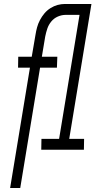

<svg xmlns="http://www.w3.org/2000/svg" viewBox="-20 -755 540 968"><path d="M31 193 131 -414H71L72 -469H140L159 -580Q162 -599 167 -617.5Q172 -636 181.5 -654Q191 -672 204 -687.5Q217 -703 234.5 -714Q252 -725 270.5 -730Q289 -735 308 -735H441L329 -55H404L403 0H188L189 -55H278L381 -680H311Q291 -680 271.5 -671.5Q252 -663 238.5 -646.5Q225 -630 218.5 -610.5Q212 -591 208 -571L191 -469H269L267 -414H182L82 193Z"/></svg>

Font: Iosevka SS18 Light
Style: Italic
Weight: 300
Italic angle: -9°
Monospace: yes
Designer: Belleve Invis
Foundry: Belleve Invis
Version: Version 25.1.1; ttfautohint (v1.8.4)